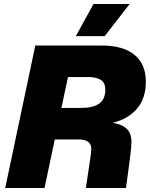

<svg xmlns="http://www.w3.org/2000/svg" viewBox="-20 -937 748 957"><path d="M6 0 156 -710H488Q594 -710 650.5 -663.5Q707 -617 707 -530Q707 -447 663 -395.5Q619 -344 542 -325Q590 -317 612.5 -294Q635 -271 635 -232Q635 -205 630.5 -170.5Q626 -136 621 -97L608 0H408L423 -100Q427 -127 431 -154.5Q435 -182 435 -198Q435 -216 420.5 -229Q406 -242 371 -242H253L202 0ZM286 -399H386Q443 -399 474 -420.5Q505 -442 505 -490Q505 -524 483 -538.5Q461 -553 419 -553H319ZM358 -757 446 -917H626L502 -757Z"/></svg>

Font: Geist Black
Style: Italic
Weight: 900
Italic angle: -12°
Designer: Basement.studio, Andrés Briganti, Mateo Zaragoza
Foundry: Basement.studio, Vercel, Andrés Briganti, Guido Ferreyra, Mateo Zaragoza
Version: Version 1.500; ttfautohint (v1.8.4.7-5d5b)